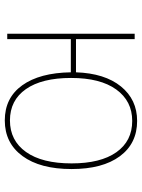

<svg xmlns="http://www.w3.org/2000/svg" viewBox="82 -650 579 782"><g transform="rotate(90 371.0 -259.5)"><path d="M669 -262Q669 -134 616 -62Q563 10 471 10Q379 10 328 -61Q277 -132 275 -259H140V0H118V-519H140V-280H275Q279 -397 332.5 -463Q386 -529 473 -529Q565 -529 617 -458.5Q669 -388 669 -262ZM646 -262Q646 -380 600.5 -444.5Q555 -509 473 -509Q392 -509 345 -444Q298 -379 298 -260Q298 -141 343.5 -76Q389 -11 471 -11Q553 -11 599.5 -76.5Q646 -142 646 -262Z"/></g></svg>

Font: Fira Sans Thin
Style: Regular
Weight: 100
Designer: bBox Type GmbH & Carrois Corporate GbR & Edenspiekermann AG
Foundry: bBox Type GmbH & Carrois Corporate GbR & Edenspiekermann AG
Version: Version 4.301